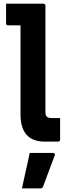

<svg xmlns="http://www.w3.org/2000/svg" viewBox="-20 -770 390 1044"><path d="M13 -750Q20.3 -750 40.5 -750Q60.7 -750 86.7 -750Q112.6 -750 139.2 -750Q165.8 -750 186.3 -750Q206.8 -750 216 -750Q220 -750 222 -748.5Q224 -747 225.5 -745Q227 -743 227 -739Q227 -683.9 227 -626.2Q227 -568.5 227 -509.5Q227 -450.6 227 -391.7Q227 -332.8 227 -275.1Q227 -217.4 227 -162.3Q227 -152.6 228.2 -146.8Q229.4 -141 234.3 -136.1Q239.2 -131.3 246.3 -129.7Q253.4 -128.1 263.7 -128.1Q271.4 -128.1 281.2 -128.1Q290.9 -128.1 296.5 -128.1H306.8Q306.8 -101.2 306.8 -69.6Q306.8 -37.9 306.8 -11Q306.8 -7 305.3 -5Q303.8 -3 301.8 -1.5Q299.8 0 295.8 0Q290.2 0 276.2 0Q262.1 0 247 0Q231.9 0 221.9 0Q190.5 0 166.2 -9.1Q141.8 -18.1 125.3 -36.2Q108.8 -54.4 100.2 -82.1Q91.6 -109.9 91.6 -147.3Q91.6 -193.4 91.6 -242.1Q91.6 -290.8 91.6 -340.8Q91.6 -390.8 91.6 -440.7Q91.6 -490.5 91.6 -539.1Q91.6 -587.7 91.6 -632.1H85.7Q81.7 -632.1 69.6 -632.1Q57.4 -632.1 44.1 -632.1Q30.7 -632.1 24 -632.1Q19 -632.1 16 -635.1Q13 -638.1 13 -643.1Q13 -670.1 13 -696.6Q13 -723.1 13 -750ZM141.7 61.5Q175.7 61.5 204.6 61.5Q233.4 61.5 267.1 61.5Q273.1 61.5 276.5 65Q279.9 68.6 277.9 74.6Q266.9 103.6 256.5 131Q246.1 158.5 236.1 186Q226.1 213.5 214.1 244.5Q213.1 248.5 209.6 251.5Q206.1 254.5 199.1 254.5Q179 254.5 155.3 254.5Q131.5 254.5 99.2 254.5Q106.5 221.5 113.8 188.5Q121.1 155.5 128.3 123.5Q135.5 91.5 141.7 61.5Z"/></svg>

Font: Recursive Sans Linear Light
Style: Regular
Weight: 300
Version: Version 1.085